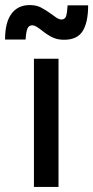

<svg xmlns="http://www.w3.org/2000/svg" viewBox="-58 -738 368 758"><path d="M173 -506V0H76V-506ZM59 -718Q85 -718 103.5 -708.5Q122 -699 147 -681Q160 -671 168.5 -666Q177 -661 184 -661Q198 -661 202.5 -673Q207 -685 209 -717H290Q290 -650 268.5 -615.5Q247 -581 195 -581Q168 -581 148 -591Q128 -601 107 -618Q94 -628 85.5 -633Q77 -638 69 -638Q56 -638 50.5 -625.5Q45 -613 43 -582H-38Q-38 -650 -12.5 -684Q13 -718 59 -718Z"/></svg>

Font: Museo Sans Medium
Style: Regular
Weight: 500
Designer: Jos Buivenga
Foundry: Jos Buivenga & Rosetta Type Foundry (extension, remastering)
Version: Version 3.600;PS 1.000;hotconv 1.0.88;makeotf.lib2.5.647800;